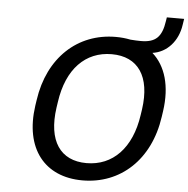

<svg xmlns="http://www.w3.org/2000/svg" viewBox="-58 -907 953 972"><g transform="rotate(5 419.0 -420.5)"><path d="M396.5 9.8C589.4 9.8 737.3 -125.5 768.6 -345.7L772.9 -375C791.5 -503.9 761.2 -604 693.4 -664.1C767.1 -674.3 821.8 -735.8 833.5 -818.4L838.4 -849.6H750.5L747.6 -831.1C735.8 -749 704.6 -718.8 629.9 -718.8C612.8 -718.8 597.2 -719.7 576.7 -721.2C553.2 -726.1 528.3 -728.5 502 -728.5C308.6 -728.5 161.6 -593.3 130.4 -375L126 -345.7C94.7 -126.5 203.6 9.8 396.5 9.8ZM409.2 -79.1C275.9 -79.1 209.5 -175.3 233.9 -345.7L238.3 -375C262.2 -544.4 356 -639.6 489.3 -639.6C623 -639.6 689.9 -543.9 666 -375L661.6 -345.7C637.2 -175.8 542.5 -79.1 409.2 -79.1Z"/></g></svg>

Font: Winston
Style: Italic
Weight: 400
Italic angle: -8.13011°
Designer: Vernon Adams, Kim Jin-seong, David Berlow, Cristiano Sobral
Foundry: The Winston Project Authors
Version: Version 3.004